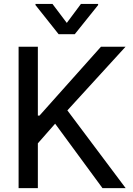

<svg xmlns="http://www.w3.org/2000/svg" viewBox="-20 -968 684 988"><path d="M75.7 0V-727.5H174.8V-373H183.1L499.5 -727.5H626L326.7 -399.9L626.5 0H507.3L263.7 -331.5L174.8 -230.5V0ZM250 -947.8 323.7 -850.1 396.5 -947.8H484.9V-941.9L364.7 -792H281.7L162.6 -941.9V-947.8Z"/></svg>

Font: Inter Cardless Tabular
Style: Regular
Weight: 400
Designer: Rasmus Andersson
Foundry: rsms
Version: Version 4.000;git-4fc901f